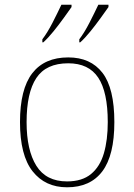

<svg xmlns="http://www.w3.org/2000/svg" viewBox="-20 -786 571 816"><path d="M265 10Q172 10 118.5 -58Q65 -126 65 -267Q65 -407 117 -474.5Q169 -542 270 -542Q365 -542 415.5 -476.5Q466 -411 466 -267Q466 -126 415 -58Q364 10 265 10ZM265 -15Q329 -15 367 -46.5Q405 -78 421.5 -134.5Q438 -191 438 -267Q438 -395 397.5 -456Q357 -517 270 -517Q176 -517 134.5 -454.5Q93 -392 93 -267Q93 -148 134.5 -81.5Q176 -15 265 -15ZM317 -619Q339 -648 360.5 -690Q382 -732 398 -766H441V-756Q429 -739 408.5 -710.5Q388 -682 365 -653.5Q342 -625 321 -606H317ZM160 -619Q182 -648 203.5 -690Q225 -732 241 -766H284V-756Q272 -739 251.5 -710.5Q231 -682 208 -653.5Q185 -625 164 -606H160Z"/></svg>

Font: Noto Serif Tibetan Thin
Style: Regular
Weight: 250
Version: Version 2.103